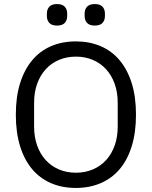

<svg xmlns="http://www.w3.org/2000/svg" viewBox="-20 -914 748 946"><path d="M58 0ZM354 12Q286 12 231.5 -11.5Q177 -35 138.5 -80.5Q100 -126 79 -193.5Q58 -261 58 -349Q58 -437 79 -504Q100 -571 138.5 -617Q177 -663 231.5 -686.5Q286 -710 354 -710Q421 -710 476 -686.5Q531 -663 569.5 -617Q608 -571 629 -504Q650 -437 650 -349Q650 -261 629 -193.5Q608 -126 569.5 -80.5Q531 -35 476 -11.5Q421 12 354 12ZM354 -63Q399 -63 437 -79Q475 -95 502.5 -125Q530 -155 545 -197Q560 -239 560 -291V-407Q560 -459 545 -501Q530 -543 502.5 -573Q475 -603 437 -619Q399 -635 354 -635Q309 -635 271 -619Q233 -603 205.5 -573Q178 -543 163 -501Q148 -459 148 -407V-291Q148 -239 163 -197Q178 -155 205.5 -125Q233 -95 271 -79Q309 -63 354 -63ZM261 -788Q235 -788 223 -801Q211 -814 211 -835V-847Q211 -868 223 -881Q235 -894 261 -894Q287 -894 299 -881Q311 -868 311 -847V-835Q311 -814 299 -801Q287 -788 261 -788ZM447 -788Q421 -788 409 -801Q397 -814 397 -835V-847Q397 -868 409 -881Q421 -894 447 -894Q473 -894 485 -881Q497 -868 497 -847V-835Q497 -814 485 -801Q473 -788 447 -788Z"/></svg>

Font: Aneliza
Style: Regular
Weight: 400
Designer: Mike Abbink, Paul van der Laan, Pieter van Rosmalen
Foundry: Bold Monday
Version: Version 3.001;September 8, 2019;FontCreator 11.5.0.2425 64-b